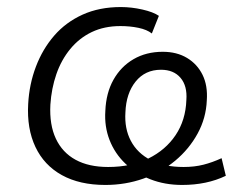

<svg xmlns="http://www.w3.org/2000/svg" viewBox="-20 -517 688 545"><path d="M279 8Q206 8 155.5 -20Q105 -48 80.5 -100Q56 -152 60 -222Q63 -278 82 -328Q101 -378 134 -416Q167 -454 214.5 -475.5Q262 -497 323 -497Q353 -497 384 -490Q415 -483 431 -472L411 -422Q397 -433 373 -438Q349 -443 322 -443Q276 -443 240.5 -426Q205 -409 179.5 -378Q154 -347 140 -306.5Q126 -266 123 -220Q120 -163 138.5 -123.5Q157 -84 194.5 -63.5Q232 -43 287 -43Q352 -43 401 -67Q450 -91 478.5 -133.5Q507 -176 509 -233Q512 -273 492.5 -296Q473 -319 437 -319Q392 -319 365 -285.5Q338 -252 336 -198Q333 -152 351.5 -117Q370 -82 408 -62.5Q446 -43 501 -43Q532 -43 557.5 -49.5Q583 -56 609 -68L621 -18Q594 -5 563 1.5Q532 8 497 8Q448 8 407 -8Q366 -24 336 -52.5Q306 -81 291 -119.5Q276 -158 279 -202Q281 -253 302 -290.5Q323 -328 359 -349Q395 -370 442 -370Q482 -370 511 -352.5Q540 -335 555 -304.5Q570 -274 567 -232Q565 -182 541 -138Q517 -94 477.5 -61Q438 -28 387 -10Q336 8 279 8Z"/></svg>

Font: Nunito Sans 10pt Light
Style: Italic
Weight: 300
Italic angle: -9°
Designer: Vernon Adams
Foundry: Vernon Adams
Version: Version 3.101;gftools[0.9.27]